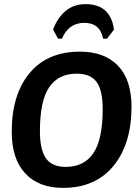

<svg xmlns="http://www.w3.org/2000/svg" viewBox="-20 -903 671 933"><path d="M262 -715 238 -759Q258 -815 298 -849Q338 -883 396 -883Q517 -883 534 -759L500 -715H481Q466 -792 390 -792Q313 -792 281 -715ZM369 -652Q488 -652 553.5 -583.5Q619 -515 619 -384Q619 -204 531.5 -97Q444 10 286 10Q168 10 102.5 -60.5Q37 -131 37 -263Q37 -443 123.5 -547.5Q210 -652 369 -652ZM353 -545Q263 -545 218.5 -478.5Q174 -412 174 -266Q174 -175 203.5 -133.5Q233 -92 299 -92Q389 -92 434 -159Q479 -226 479 -373Q479 -464 449.5 -504.5Q420 -545 353 -545Z"/></svg>

Font: Alegreya Sans
Style: Bold Italic
Weight: 700
Italic angle: -7°
Designer: Juan Pablo del Peral
Foundry: Huerta Tipografica
Version: Version 2.007